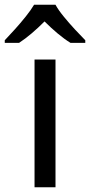

<svg xmlns="http://www.w3.org/2000/svg" viewBox="-60 -786 378 806"><path d="M173 0H85V-536H173ZM173 -766Q185 -744 207.5 -716.5Q230 -689 254.5 -662.5Q279 -636 298 -617V-606H236Q210 -622 182 -645.5Q154 -669 127 -696Q100 -669 73 -646Q46 -623 20 -606H-40V-617Q-21 -637 2.5 -663Q26 -689 48 -716.5Q70 -744 83 -766Z"/></svg>

Font: Noto Sans Nabataean
Style: Regular
Weight: 400
Designer: Monotype Design Team
Foundry: Monotype Imaging Inc.
Version: Version 2.001; ttfautohint (v1.8.4.7-5d5b)